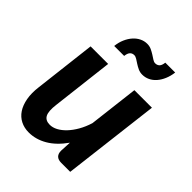

<svg xmlns="http://www.w3.org/2000/svg" viewBox="-207 -835 955 955"><g transform="rotate(45 270.5 -357.5)"><path d="M508.5 -513 446.5 0H384Q340 0 340 -42.5L343 -101.5Q304 -46.5 257.8 -19.5Q211.5 7.5 162 7.5Q130 7.5 104.5 -5.5Q79 -18.5 62.5 -43.2Q46 -68 39.2 -104.5Q32.5 -141 38.5 -187.5L77 -513H200.5L162 -187.5Q155.5 -137 167 -115.2Q178.5 -93.5 209 -93.5Q229 -93.5 249.8 -104.5Q270.5 -115.5 290 -136Q309.5 -156.5 326 -185.2Q342.5 -214 353.5 -249.5L385 -513ZM363.5 -680.5Q377 -680.5 385.8 -688.8Q394.5 -697 397 -718.5H466.5Q463 -690.5 453.2 -667.8Q443.5 -645 429.2 -628.8Q415 -612.5 396.8 -603.8Q378.5 -595 358 -595Q341.5 -595 327.8 -601.5Q314 -608 302.5 -615.5Q291 -623 280.8 -629.5Q270.5 -636 261.5 -636Q248 -636 239.5 -627.2Q231 -618.5 228.5 -597.5H158.5Q161.5 -625.5 171.5 -648.2Q181.5 -671 196 -687.2Q210.5 -703.5 228.8 -712.5Q247 -721.5 267.5 -721.5Q284 -721.5 297.8 -715Q311.5 -708.5 323.2 -701Q335 -693.5 344.8 -687Q354.5 -680.5 363.5 -680.5Z"/></g></svg>

Font: Lato 2
Style: Bold Italic
Weight: 700
Italic angle: -7°
Designer: Lukasz Dziedzic with Adam Twardoch and Botio Nikoltchev
Foundry: tyPoland Lukasz Dziedzic
Version: Version 2.015; 2015-08-06; http://www.latofonts.com/